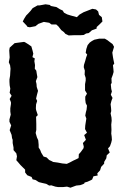

<svg xmlns="http://www.w3.org/2000/svg" viewBox="-20 -858 593 894"><path d="M308 16 292 11 274 13H250L238 11L219 5L209 6L195 -2L177 -6L161 -10L145 -20L132 -23L127 -34L107 -42L97 -55V-68L87 -78L75 -90L64 -103L56 -112L59 -130L56 -144L43 -159V-171L39 -192V-207L36 -215L34 -230L25 -252L32 -274L24 -291V-302L30 -324L28 -339V-354L31 -374V-382L25 -397L34 -412L25 -426L28 -445L25 -461L24 -477V-488L27 -506L28 -524L29 -538L27 -554L21 -568L24 -584L25 -591L23 -623L25 -636L37 -647L48 -657L62 -659L92 -663L97 -661L110 -653L126 -642L132 -621L135 -608L131 -592L142 -586L140 -573L143 -555L142 -538L149 -529L151 -516L154 -499L147 -480L150 -467L151 -453L157 -435L152 -416L148 -399L153 -388L148 -372L147 -354L148 -346L156 -322L148 -314L149 -281V-262V-253L146 -239L152 -218L158 -205L160 -184V-171L167 -160L172 -147L183 -129L197 -125L209 -113L222 -107L227 -104L249 -101L270 -97L291 -95L306 -102L321 -110L334 -116L346 -122L347 -140L356 -150L369 -168L370 -176L366 -192L380 -207L372 -229L385 -240L376 -257L377 -274L382 -306L377 -320L380 -336L383 -347L385 -366L379 -378L377 -394V-408L385 -422L376 -437V-452V-466L379 -483V-495L374 -511L375 -529L370 -545L371 -556L377 -575L381 -590L386 -604L379 -612L382 -630L388 -648L398 -660L408 -667L419 -673L442 -678H468L480 -671L493 -661L504 -653L511 -640L503 -613L506 -592L508 -581L512 -562L506 -554L508 -536L509 -523L505 -509L499 -493L500 -472L496 -465L498 -444L501 -432L496 -417L504 -402L499 -389L495 -373L497 -356L498 -341L495 -330L499 -311L500 -296L498 -278L499 -253L498 -236L500 -222L501 -207L498 -194L492 -177L483 -167L491 -148L477 -135L475 -121L465 -104V-96L451 -81L446 -65L433 -51L435 -41L415 -37L409 -22L388 -12L374 -8L372 -3L354 4L335 6L324 10ZM265 -718 252 -735 242 -744H220L209 -752L184 -756L159 -747L145 -736L119 -731L108 -733L104 -739L86 -758L92 -770L102 -786L111 -795L122 -807L132 -820L155 -833H165L192 -838L212 -835L217 -830L243 -825L259 -815L272 -809L278 -799L293 -791L309 -786L338 -778L350 -790L369 -801L387 -808L410 -817L427 -814L437 -805L441 -789L454 -778L457 -758L443 -744L430 -732V-725L408 -717L393 -704L381 -702L369 -695L353 -694H323L300 -693L285 -700L277 -709Z"/></svg>

Font: Winky Rough Medium
Style: Regular
Weight: 500
Designer: Simon Atzbach
Foundry: typofactur
Version: Version 1.206; ttfautohint (v1.8.4.7-5d5b)